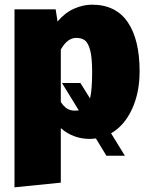

<svg xmlns="http://www.w3.org/2000/svg" viewBox="-20 -574 634 821"><path d="M455 -4 514 92H435L390 18Q374 20 364 20Q293 20 240 -26V207L42 227V-534H218L226 -482Q258 -520 297 -537Q336 -554 373 -554Q475 -554 526 -479.5Q577 -405 577 -269Q577 -178 544.5 -107.5Q512 -37 455 -4ZM317 -102 245 -219H324L365 -153Q374 -189 374 -266Q374 -328 365.5 -359.5Q357 -391 343 -401.5Q329 -412 306 -412Q268 -412 240 -362V-138Q253 -118 267 -109.5Q281 -101 299 -101Q311 -101 317 -102Z"/></svg>

Font: FiraGO Heavy
Style: Regular
Weight: 900
Designer: bBox Type
Foundry: bBox Type GmbH
Version: Version 1.001